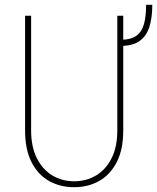

<svg xmlns="http://www.w3.org/2000/svg" viewBox="-20 -777 660 807"><path d="M594.2 -756.8H620.1Q620.1 -701.2 607.4 -662.6Q594.7 -624 565.7 -604Q536.6 -584 486.8 -584V-609.9Q530.3 -609.9 553.5 -627Q576.7 -644 585.4 -676.8Q594.2 -709.5 594.2 -756.8ZM473.1 -710.9H498V-229Q498 -148.9 470.9 -95.9Q443.8 -43 397.2 -16.6Q350.6 9.8 291.5 9.8Q232.4 9.8 185.8 -16.6Q139.2 -43 112.3 -95.9Q85.4 -148.9 85.4 -229V-710.9H110.8V-229Q110.8 -160.2 134.8 -112.3Q158.7 -64.5 199.7 -39.8Q240.7 -15.1 291.5 -15.1Q343.3 -15.1 384.3 -39.8Q425.3 -64.5 449.2 -112.3Q473.1 -160.2 473.1 -229Z"/></svg>

Font: Roboto Condensed Thin
Style: Regular
Weight: 250
Width: 3
Designer: Christian Robertson
Foundry: Google
Version: Version 3.009; 2024